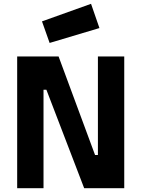

<svg xmlns="http://www.w3.org/2000/svg" viewBox="-20 -986 741 1006"><path d="M70 0H208V-516H223L421 0H631V-690H493V-174H478L287 -690H70ZM200 -874 240 -761 501 -839 457 -966Z"/></svg>

Font: TitilliumText22L
Style: 999 wt
Weight: 900
Designer: Campivisivi
Foundry: Campivisivi
Version: 1.000